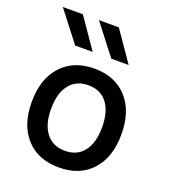

<svg xmlns="http://www.w3.org/2000/svg" viewBox="-144 -893 889 1008"><g transform="rotate(20 300.5 -389.5)"><path d="M301 10Q184 10 117 -63.5Q50 -137 50 -266Q50 -394 117.5 -468Q185 -542 301 -542Q417 -542 484 -468Q551 -394 551 -266Q551 -137 484 -63.5Q417 10 301 10ZM195.5 -131Q233 -83 301 -83Q369 -83 406 -131Q443 -179 443 -266Q443 -353 406 -401Q369 -449 301 -449Q233 -449 195.5 -401Q158 -353 158 -266Q158 -179 195.5 -131ZM261 -621H163L33 -789H145ZM462 -621H365L235 -789H346Z"/></g></svg>

Font: Manrope Medium
Style: Medium
Weight: 500
Designer: Mikhail Sharanda
Foundry: Mikhail Sharanda
Version: Version 4.000;hotconv 1.0.109;makeotfexe 2.5.65596